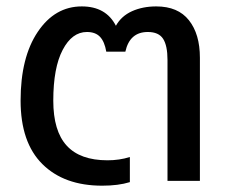

<svg xmlns="http://www.w3.org/2000/svg" viewBox="-20 -570 715 605"><path d="M301.8 15.1Q182.1 15.1 113.5 -53Q44.9 -121.1 44.9 -252.9Q44.9 -389.2 98.9 -469.5Q152.8 -549.8 237.8 -549.8Q314 -549.8 345.2 -488.8Q362.3 -519.5 396 -534.7Q429.7 -549.8 472.2 -549.8Q541 -549.8 575.4 -506.1Q609.9 -462.4 609.9 -388.2V0H507.8V-380.9Q507.8 -426.3 493.9 -447.8Q480 -469.2 445.8 -469.2Q388.7 -469.2 375 -407.2H314.9Q309.6 -438.5 295.2 -453.9Q280.8 -469.2 253.9 -469.2Q207 -469.2 177.5 -412.8Q147.9 -356.4 147.9 -252.9Q147.9 -157.2 190.2 -111.1Q232.4 -64.9 318.8 -64.9Q356 -64.9 389.2 -75.2V3.9Q353 15.1 301.8 15.1Z"/></svg>

Font: Prompt
Style: Regular
Weight: 400
Designer: Katatrad Team
Foundry: CadsonDemak
Version: Version 1.000;PS 001.000;hotconv 1.0.88;makeotf.lib2.5.64775